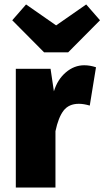

<svg xmlns="http://www.w3.org/2000/svg" viewBox="-20 -842 469 862"><path d="M286 -607H178L35 -751L97 -822L232 -728L367 -822L429 -751ZM222 -432Q238 -485 275.5 -517Q313 -549 358 -549Q384 -549 411 -540L383 -368Q356 -376 334 -376Q289 -376 265.5 -345.5Q242 -315 229 -253V0H51V-533H207Z"/></svg>

Font: FiraGO ExtraBold
Style: Regular
Weight: 800
Designer: bBox Type
Foundry: bBox Type GmbH
Version: Version 1.001;PS 001.001;hotconv 1.0.88;makeotf.lib2.5.64775